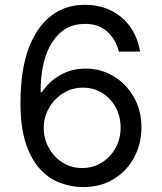

<svg xmlns="http://www.w3.org/2000/svg" viewBox="-20 -757 664 787"><path d="M316.8 9.9Q272 9.2 227.3 -7.1Q182.5 -23.4 145.6 -62.3Q108.7 -101.2 86.3 -167.8Q63.9 -234.4 63.9 -335.2Q63.9 -528.1 134.6 -632.6Q205.3 -737.2 328.1 -737.2Q389.2 -737.2 437 -712.9Q484.7 -688.6 514.9 -645.2Q545.1 -601.9 554 -545.5H467.3Q455.3 -594.5 420.5 -626.8Q385.7 -659.1 328.1 -659.1Q243.6 -659.1 195.1 -585.6Q146.7 -512.1 146.3 -379.3H152Q181.8 -424.4 228.3 -450.1Q274.9 -475.9 331 -475.9Q393.5 -475.9 445.3 -444.8Q497.2 -413.7 528.4 -359.2Q559.7 -304.7 559.7 -234.4Q559.7 -166.9 529.5 -111Q499.3 -55 444.8 -22.2Q390.3 10.7 316.8 9.9ZM316.8 -68.2Q361.5 -68.2 397.2 -90.6Q432.9 -112.9 453.7 -150.6Q474.4 -188.2 474.4 -234.4Q474.4 -279.5 454.4 -316.6Q434.3 -353.7 399.3 -375.7Q364.3 -397.7 319.6 -397.7Q274.5 -397.7 238.3 -374.6Q202.1 -351.6 180.8 -314.1Q159.4 -276.6 159.1 -233Q159.1 -189.6 179.5 -152Q199.9 -114.3 235.6 -91.3Q271.3 -68.2 316.8 -68.2Z"/></svg>

Font: Inter Alia
Style: Regular
Weight: 400
Designer: Rasmus Andersson (Latin, Greek, Cyrillic etc.) and Evan from Shavian.info (Shavian, old style figures)
Foundry: Shavian.info
Version: Version 0.001;git-37ab20767